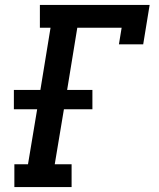

<svg xmlns="http://www.w3.org/2000/svg" viewBox="-20 -755 640 775"><path d="M38 0V-92H93L130 -314H36V-392H143L184 -643H141V-735H584L558 -576H460L471 -643H292L251 -392H353V-314H238L201 -92H269V0Z"/></svg>

Font: Iosevka Slab SmBdExObl
Style: Regular
Weight: 600
Width: 7
Italic angle: -9°
Monospace: yes
Designer: Belleve Invis
Foundry: Belleve Invis
Version: Version 11.1.0; ttfautohint (v1.8.3)